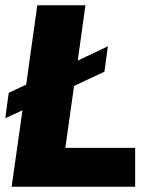

<svg xmlns="http://www.w3.org/2000/svg" viewBox="-24 -706 580 726"><path d="M487 -147V0H20L61 -289L-4 -259L9 -355L75 -386L117 -686H299L270 -477L384 -531L371 -435L256 -381L223 -147Z"/></svg>

Font: Chivo ExtraBold Italic
Style: Regular
Weight: 800
Italic angle: -8.05°
Designer: Hector Gatti
Foundry: Omnibus-Type
Version: Version 1.007